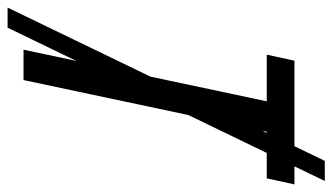

<svg xmlns="http://www.w3.org/2000/svg" viewBox="-250 -629 876 506"><g transform="rotate(90 188.0 -376.0)"><path d="M-45 42 359 -794H412L8 42ZM66 0 202 -641H79L95 -714H421L405 -641H282L146 0Z"/></g></svg>

Font: Noto Sans UI Condensed
Style: Italic
Weight: 400
Width: 3
Italic angle: -12°
Designer: Monotype Design Team
Foundry: Monotype Imaging Inc.
Version: Version 1.901